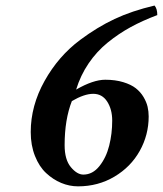

<svg xmlns="http://www.w3.org/2000/svg" viewBox="-20 -656 582 686"><path d="M236.8 -294.9Q210.9 -229 210.9 -137.2Q210.9 -85.4 233.2 -58.8Q255.4 -32.2 277.8 -32.2Q311 -32.2 335.2 -62.5Q359.4 -92.8 370.1 -135.5Q380.9 -178.2 380.9 -225.1Q380.9 -265.1 363 -293Q345.2 -320.8 313 -320.8Q281.2 -320.8 236.8 -294.9ZM542 -602.1Q489.7 -582.5 446.8 -559.1Q403.8 -535.6 364.5 -503.7Q325.2 -471.7 296.4 -429.2Q267.6 -386.7 252 -335.9Q313 -371.1 356 -371.1Q392.1 -371.1 420.2 -362.5Q448.2 -354 465.1 -340.8Q481.9 -327.6 492.7 -309.6Q503.4 -291.5 507.3 -274.7Q511.2 -257.8 511.2 -240.2Q511.2 -173.8 479.2 -116.7Q447.3 -59.6 388.9 -24.9Q330.6 9.8 258.8 9.8Q228 9.8 198.7 -2.4Q169.4 -14.6 144.8 -37.6Q120.1 -60.5 105 -98.6Q89.8 -136.7 89.8 -184.1Q89.8 -278.3 139.2 -366.7Q188.5 -455.1 266.1 -513.2Q327.6 -559.1 389.4 -588.1Q451.2 -617.2 532.2 -636.2Q542 -625 542 -602.1Z"/></svg>

Font: Common Serif
Style: Bold Italic
Weight: 700
Italic angle: -12°
Designer: Philipp H. Poll, Khaled Hosny
Foundry: Stefan Peev, Context Ltd.
Version: Version 1.026